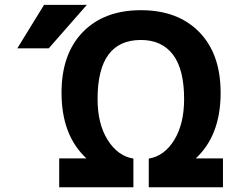

<svg xmlns="http://www.w3.org/2000/svg" viewBox="-20 -784 1040 806"><path d="M165 -763.7H344.7L184.6 -581.1H52.7ZM752.9 -368.2Q752.9 -493.2 706.1 -554.7Q659.2 -616.2 571.3 -616.2Q389.6 -616.2 389.6 -368.2Q389.6 -263.7 432.1 -196.3Q474.6 -128.9 540 -118.2V2H228.5V-119.1H342.8Q238.3 -215.8 238.3 -394.5Q238.3 -557.6 327.6 -649.4Q417 -741.2 571.8 -741.2Q726.6 -741.2 816.4 -649.4Q906.2 -557.6 906.2 -394.5Q906.2 -215.8 801.8 -119.1H916V2H604.5V-118.2Q669.9 -128.9 711.4 -196.3Q752.9 -263.7 752.9 -368.2Z"/></svg>

Font: Gen Shin Gothic Monospace Bold
Style: Bold
Weight: 700
Designer: [Source Han Sans]
Ryoko NISHIZUKA  (kana & ideographs); Paul D. Hunt (Latin, Greek & Cyrillic); Wenlong ZHANG  (bopomofo
Version: Version 1.002.20150607